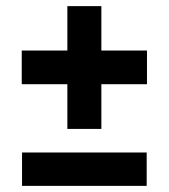

<svg xmlns="http://www.w3.org/2000/svg" viewBox="-20 -608 551 627"><path d="M311 -187H200V-333H51V-443H200V-588H311V-443H460V-333H311ZM459 -110V-1H52V-110Z"/></svg>

Font: Rambla
Style: Bold
Weight: 700
Designer: Martin Sommaruga
Foundry: Martin Sommaruga
Version: Version 1.001